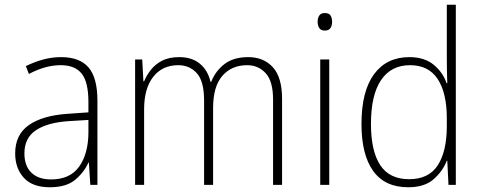

<svg xmlns="http://www.w3.org/2000/svg" viewBox="-20 -780 2024 810"><path d="M238 -539Q316 -539 353.5 -495.5Q391 -452 391 -355V0H361L355 -94H353Q334 -52 296.5 -21Q259 10 190 10Q117 10 80.5 -30Q44 -70 44 -133Q44 -212 102 -252.5Q160 -293 267 -300L353 -306V-349Q353 -434 324.5 -469.5Q296 -505 236 -505Q204 -505 171 -496Q138 -487 102 -468L89 -501Q123 -518 160.5 -528.5Q198 -539 238 -539ZM270 -269Q180 -263 131.5 -230.5Q83 -198 83 -133Q83 -80 112.5 -51.5Q142 -23 195 -23Q275 -23 313.5 -76.5Q352 -130 353 -219V-274Z M1027 -539Q1092 -539 1131 -496.5Q1170 -454 1170 -363V0H1132V-360Q1132 -437 1101 -471Q1070 -505 1023 -505Q957 -505 918 -460Q879 -415 879 -324V0H841V-356Q841 -437 810.5 -471Q780 -505 732 -505Q665 -505 626.5 -456Q588 -407 588 -319V0H550V-529H580L585 -437H588Q598 -462 616.5 -485.5Q635 -509 664 -524Q693 -539 736 -539Q790 -539 823.5 -511Q857 -483 868 -435H871Q890 -482 928 -510.5Q966 -539 1027 -539Z M1350 -725Q1368 -725 1374.5 -714.5Q1381 -704 1381 -688Q1381 -672 1374 -661.5Q1367 -651 1350 -651Q1334 -651 1327 -661.5Q1320 -672 1320 -688Q1320 -704 1327 -714.5Q1334 -725 1350 -725ZM1369 -529V0H1331V-529Z M1702 10Q1604 10 1554.5 -58.5Q1505 -127 1505 -257Q1505 -395 1558 -467Q1611 -539 1707 -539Q1771 -539 1810 -506.5Q1849 -474 1864 -429H1867Q1865 -481 1865 -530V-760H1903V0H1872L1867 -102H1865Q1848 -58 1809.5 -24Q1771 10 1702 10ZM1706 -24Q1789 -24 1827 -83Q1865 -142 1865 -248V-281Q1865 -388 1826.5 -446.5Q1788 -505 1710 -505Q1630 -505 1587.5 -442Q1545 -379 1545 -257Q1545 -143 1584 -83.5Q1623 -24 1706 -24Z"/></svg>

Font: Noto Sans Lao Looped SemiCondensed ExtraLight
Style: Regular
Weight: 200
Width: 4
Designer: Mark Frömberg, Ben Mitchell
Foundry: The Fontpad Ltd
Version: Version 1.002; ttfautohint (v1.8.4.7-5d5b)